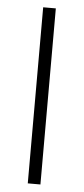

<svg xmlns="http://www.w3.org/2000/svg" viewBox="-52 -737 334 768"><g transform="rotate(5 115.0 -353.5)"><path d="M140.6 0H89.8V-707H140.6Z"/></g></svg>

Font: Pretendard Std ExtraLight
Style: Regular
Weight: 200
Designer: Base glyphs from Inter by Rasmus Andersson; Hangeul glyphs from Noto Sans CJK(Source Han Sans) by Jang Soo-young and Kan
Foundry: Kil Hyung-jin
Version: Version 1.309